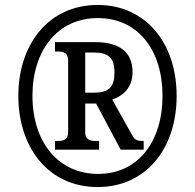

<svg xmlns="http://www.w3.org/2000/svg" viewBox="-20 -745 787 775"><path d="M374 10C570 10 693 -146 693 -358C693 -568 571 -725 374 -725C178 -725 54 -568 54 -358C54 -149 176 10 374 10ZM376 -43C215 -43 111 -172 111 -358C111 -541 212 -672 375 -672C537 -672 636 -543 636 -358C636 -174 538 -43 376 -43ZM202 -141H380V-176H367C344 -176 324 -180 324 -211V-327H368L467 -141H560V-176C532 -176 523 -180 512 -202L433 -343C475 -358 515 -389 515 -454C515 -534 464 -575 362 -575H202V-537H213C235 -537 255 -533 255 -502V-211C255 -180 235 -176 213 -176H202ZM361 -371H324V-533H358C419 -533 442 -511 442 -453C442 -397 423 -371 361 -371Z"/></svg>

Font: Noto Serif Sinhala Condensed Black
Style: Regular
Weight: 900
Width: 3
Designer: Jelle Bosma - Monotype Design Team
Foundry: Monotype Imaging Inc.
Version: Version 2.007